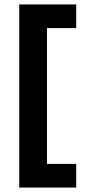

<svg xmlns="http://www.w3.org/2000/svg" viewBox="-20 -695 388 865"><path d="M66.7 150V-675H323.3V-568.3H191.7V43.3H323.3V150Z"/></svg>

Font: Funnel Display Light
Style: Bold
Weight: 700
Version: Version 1.000